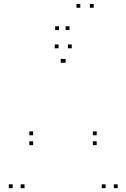

<svg xmlns="http://www.w3.org/2000/svg" viewBox="-20 -972 660 1002"><path d="M354.5 -720V-740H334.5V-720ZM285.5 -720V-740H265.5V-720ZM46 10V-10H26V10ZM108 10V-10H88V10ZM317 -644.5V-664.5H297V-644.5ZM322.5 -644.5V-664.5H302.5V-644.5ZM531 10V-10H511V10ZM594 10V-10H574V10ZM484.5 -214.5V-234.5H464.5V-214.5ZM484.5 -266V-286H464.5V-266ZM153 -266V-286H133V-266ZM153 -214.5V-234.5H133V-214.5ZM399 -931.5V-951.5H379V-931.5ZM469 -931.5V-951.5H449V-931.5ZM342.5 -815V-835H322.5V-815ZM288 -815V-835H268V-815Z"/></svg>

Font: Monaspace Argon Dots Var
Style: Regular
Weight: 400
Designer: Riley Cran and the Lettermatic Team
Version: Version 1.100 (Monaspace Argon Dots)